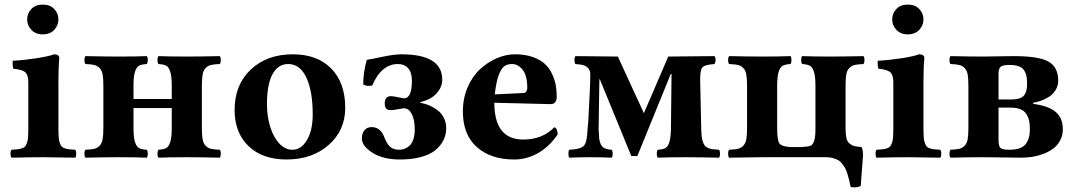

<svg xmlns="http://www.w3.org/2000/svg" viewBox="-20 -678 4638 828"><path d="M231.9 -321.8V-122.1Q231.9 -100.6 232.9 -86.9Q233.9 -73.2 237.5 -62.7Q241.2 -52.2 245.1 -47.1Q249 -42 258.5 -38.6Q268.1 -35.2 277.3 -34.2Q286.6 -33.2 304.2 -32.2Q308.6 -27.8 308.6 -15.1Q308.6 -2.4 304.2 2Q281.7 1.5 235.6 1Q189.5 0.5 167 0Q113.8 0 29.8 2Q25.4 -2.4 25.4 -15.1Q25.4 -27.8 29.8 -32.2Q47.4 -33.2 56.6 -34.2Q65.9 -35.2 75.4 -38.6Q85 -42 88.9 -47.1Q92.8 -52.2 96.4 -62.7Q100.1 -73.2 101.1 -86.9Q102.1 -100.6 102.1 -122.1V-321.8Q102.1 -354.5 89.1 -366.2Q76.2 -377.9 37.1 -381.8Q35.6 -386.7 34.7 -398.9Q33.7 -411.1 35.2 -416Q83.5 -418.5 137.2 -426.8Q190.9 -435.1 212.9 -443.8Q235.8 -443.8 235.8 -426.8Q231.9 -392.1 231.9 -321.8ZM97.2 -594.2Q97.2 -620.1 115 -639.2Q132.8 -658.2 164.1 -658.2Q195.8 -658.2 213.9 -639.2Q231.9 -620.1 231.9 -594.2Q231.9 -568.8 213.9 -549.3Q195.8 -529.8 164.1 -529.8Q133.3 -529.8 115.2 -549.3Q97.2 -568.8 97.2 -594.2Z M348.6 2Q344.2 -2.4 344.2 -15.1Q344.2 -27.8 348.6 -32.2Q374 -33.2 387 -36.4Q399.9 -39.6 409.7 -49.6Q419.4 -59.6 422.6 -77.4Q425.8 -95.2 425.8 -127V-307.1Q425.8 -338.9 422.6 -356.7Q419.4 -374.5 409.7 -384.5Q399.9 -394.5 387 -397.7Q374 -400.9 348.6 -401.9Q344.2 -406.2 344.2 -418.9Q344.2 -431.6 348.6 -436Q434.6 -434.1 490.7 -434.1Q568.8 -434.1 612.8 -436Q617.2 -431.6 617.2 -418.9Q617.2 -406.2 612.8 -401.9Q589.8 -400.4 579.1 -394.3Q568.4 -388.2 562 -368.2Q555.7 -348.1 555.7 -307.1V-251H720.7V-307.1Q720.7 -348.1 714.4 -368.2Q708 -388.2 697.3 -394.3Q686.5 -400.4 663.6 -401.9Q659.2 -406.2 659.2 -418.9Q659.2 -431.6 663.6 -436Q707.5 -434.1 785.6 -434.1Q841.8 -434.1 927.7 -436Q932.1 -431.6 932.1 -418.9Q932.1 -406.2 927.7 -401.9Q902.3 -400.9 889.4 -397.7Q876.5 -394.5 866.7 -384.5Q856.9 -374.5 853.8 -356.7Q850.6 -338.9 850.6 -307.1V-127Q850.6 -95.2 853.8 -77.4Q856.9 -59.6 866.7 -49.6Q876.5 -39.6 889.4 -36.4Q902.3 -33.2 927.7 -32.2Q932.1 -27.8 932.1 -15.1Q932.1 -2.4 927.7 2Q843.8 0 785.6 0Q709.5 0 663.6 2Q659.2 -2.4 659.2 -15.1Q659.2 -27.8 663.6 -32.2Q686.5 -33.7 697.3 -39.8Q708 -45.9 714.4 -65.9Q720.7 -85.9 720.7 -127V-211.9H555.7V-127Q555.7 -85.9 562 -65.9Q568.4 -45.9 579.1 -39.8Q589.8 -33.7 612.8 -32.2Q617.2 -27.8 617.2 -15.1Q617.2 -2.4 612.8 2Q566.9 0 490.7 0Q432.6 0 348.6 2Z M991.7 -204.1Q991.7 -312 1061.3 -377.9Q1130.9 -443.8 1242.7 -443.8Q1348.6 -443.8 1408.7 -382.3Q1468.8 -320.8 1468.8 -212.9Q1468.8 -115.7 1397.5 -53Q1326.2 9.8 1215.8 9.8Q1111.8 9.8 1051.8 -47.9Q991.7 -105.5 991.7 -204.1ZM1222.7 -401.9Q1179.2 -401.9 1155.3 -358.2Q1131.3 -314.5 1131.3 -229Q1131.3 -175.3 1145.5 -130.4Q1159.7 -85.4 1184.8 -58.8Q1210 -32.2 1240.7 -32.2Q1278.8 -32.2 1303.7 -74Q1328.6 -115.7 1328.6 -184.1Q1328.6 -285.6 1301 -343.8Q1273.4 -401.9 1222.7 -401.9Z M1704.6 9.8Q1631.8 9.8 1586.2 -19.3Q1540.5 -48.3 1540.5 -81.1Q1540.5 -102.1 1551.5 -116Q1562.5 -129.9 1582.5 -129.9Q1602.1 -129.9 1616 -118.4Q1629.9 -106.9 1636.2 -88.9Q1647.5 -58.6 1661.9 -45.4Q1676.3 -32.2 1702.1 -32.2Q1713.4 -32.2 1724.1 -36.1Q1734.9 -40 1745.4 -49.1Q1755.9 -58.1 1762.2 -76.2Q1768.6 -94.2 1768.6 -119.1Q1768.6 -161.1 1755.9 -186Q1743.2 -210.9 1722.2 -210.9Q1714.4 -210.4 1695.1 -206.8Q1675.8 -203.1 1665.5 -203.1Q1651.4 -203.1 1645.3 -210Q1639.2 -216.8 1639.2 -231.9Q1639.2 -263.2 1665.5 -263.2Q1676.3 -263.2 1694.8 -259Q1713.4 -254.9 1722.2 -253.9Q1756.3 -253.9 1756.3 -330.1Q1756.3 -365.2 1740.2 -383.5Q1724.1 -401.9 1695.3 -401.9Q1660.6 -401.9 1632.3 -378.2Q1604 -354.5 1585.4 -309.1Q1559.6 -304.7 1546.4 -314Q1546.4 -364.3 1561.5 -419.9Q1574.2 -421.4 1626.7 -432.6Q1679.2 -443.8 1711.4 -443.8Q1887.2 -443.8 1887.2 -334Q1887.2 -302.2 1862.5 -275.1Q1837.9 -248 1792.5 -237.8V-234.9Q1803.2 -232.9 1814.9 -229.5Q1826.7 -226.1 1843.5 -217.5Q1860.4 -209 1873 -197.8Q1885.7 -186.5 1895 -167.5Q1904.3 -148.4 1904.3 -126Q1904.3 -98.1 1893.1 -74.7Q1881.8 -51.3 1859.1 -31.7Q1836.4 -12.2 1796.6 -1.2Q1756.8 9.8 1704.6 9.8Z M2113.8 -271 2238.8 -276.9Q2246.1 -277.3 2250 -284.2Q2253.9 -291 2253.9 -297.9Q2253.9 -352.5 2233.9 -377.2Q2213.9 -401.9 2188 -401.9Q2167 -401.9 2153.8 -391.6Q2140.6 -381.3 2130.1 -352.3Q2119.6 -323.2 2113.8 -271ZM2370.1 -128.9Q2377 -128.9 2380.9 -119.1Q2384.8 -109.4 2384.8 -98.1Q2348.1 -44.4 2299.6 -17.3Q2251 9.8 2197.8 9.8Q2096.7 9.8 2036.4 -43.7Q1976.1 -97.2 1976.1 -198.2Q1976.1 -253.4 1996.3 -300.8Q2016.6 -348.1 2049.3 -378.7Q2082 -409.2 2121.6 -426.5Q2161.1 -443.8 2201.2 -443.8Q2243.7 -443.8 2276.1 -432.6Q2308.6 -421.4 2328.1 -403.8Q2347.7 -386.2 2359.9 -361.1Q2372.1 -335.9 2376.5 -311.8Q2380.9 -287.6 2380.9 -259.8Q2380.9 -246.6 2374.5 -237.5Q2368.2 -228.5 2352.1 -229L2111.8 -234.9Q2111.8 -76.2 2236.8 -76.2Q2318.8 -76.2 2370.1 -128.9Z M2435.5 2Q2431.2 -2.4 2431.2 -15.1Q2431.2 -27.8 2435.5 -32.2Q2485.8 -34.2 2499.5 -51.3Q2509.8 -63.5 2512.7 -103Q2513.2 -107.4 2513.7 -116.2V-119.1Q2517.6 -151.9 2518.6 -186L2524.9 -314Q2525.9 -339.4 2525.6 -355.7Q2525.4 -372.1 2518.3 -381.8Q2511.2 -391.6 2498.3 -396Q2485.4 -400.4 2460.9 -401.9Q2453.6 -418.9 2460.9 -436Q2491.2 -435.5 2552.7 -435.1Q2614.3 -434.6 2644.5 -434.1L2756.8 -189.9L2861.8 -434.1Q2895 -434.6 2961.4 -435.1Q3027.8 -435.5 3061.5 -436Q3071.3 -420.4 3061.5 -401.9Q3018.1 -398.9 3008.3 -386.5Q2998.5 -374 2999.5 -329.1L3003.9 -127Q3004.4 -105.5 3005.9 -91.3Q3007.3 -77.1 3011.2 -66.2Q3015.1 -55.2 3020 -49.3Q3024.9 -43.5 3034.2 -39.6Q3043.5 -35.6 3053.7 -34.4Q3064 -33.2 3080.6 -32.2Q3085 -27.8 3085 -15.1Q3085 -2.4 3080.6 2Q2986.8 0 2939 0Q2862.8 0 2816.9 2Q2812.5 -2.4 2812.5 -15.1Q2812.5 -27.8 2816.9 -32.2Q2839.8 -33.7 2850.3 -39.8Q2860.8 -45.9 2866.9 -65.9Q2873 -85.9 2873.5 -127L2876 -358.9H2872.6L2728.5 -4.9H2702.6L2566.9 -335.9H2564.9L2562.5 -189Q2562.5 -172.4 2562 -149.2Q2561.5 -126 2561.5 -119.1Q2563.5 -85 2564 -80.1Q2568.8 -51.8 2580.6 -42.7Q2592.3 -33.7 2617.7 -32.2Q2622.1 -27.8 2622.1 -15.1Q2622.1 -2.4 2617.7 2Q2571.8 0 2525.9 0Q2477.5 0 2435.5 2Z M3124.5 2Q3120.1 -2.4 3120.1 -15.1Q3120.1 -27.8 3124.5 -32.2Q3149.9 -33.2 3162.8 -36.4Q3175.8 -39.6 3185.5 -49.6Q3195.3 -59.6 3198.5 -77.4Q3201.7 -95.2 3201.7 -127V-307.1Q3201.7 -338.9 3198.5 -356.7Q3195.3 -374.5 3185.5 -384.5Q3175.8 -394.5 3162.8 -397.7Q3149.9 -400.9 3124.5 -401.9Q3120.1 -406.2 3120.1 -418.9Q3120.1 -431.6 3124.5 -436Q3208.5 -434.1 3266.6 -434.1Q3342.8 -434.1 3388.7 -436Q3393.1 -431.6 3393.1 -418.9Q3393.1 -406.2 3388.7 -401.9Q3365.7 -400.4 3355 -394.3Q3344.2 -388.2 3337.9 -368.2Q3331.5 -348.1 3331.5 -307.1V-127Q3331.5 -71.8 3341.6 -59.1Q3351.6 -46.4 3383.3 -44.4Q3386.7 -43.9 3388.7 -43.9H3439.5Q3469.2 -45.9 3477.1 -50.3Q3493.2 -59.6 3496.1 -100.6Q3496.6 -111.8 3496.6 -127V-307.1Q3496.6 -348.1 3490.2 -368.2Q3483.9 -388.2 3473.1 -394.3Q3462.4 -400.4 3439.5 -401.9Q3435.1 -406.2 3435.1 -418.9Q3435.1 -431.6 3439.5 -436Q3485.4 -434.1 3561.5 -434.1Q3619.6 -434.1 3703.6 -436Q3708 -431.6 3708 -418.9Q3708 -406.2 3703.6 -401.9Q3678.2 -400.9 3665.3 -397.7Q3652.3 -394.5 3642.6 -384.5Q3632.8 -374.5 3629.6 -356.7Q3626.5 -338.9 3626.5 -307.1V-127Q3626.5 -99.6 3629.9 -83.7Q3633.3 -67.9 3643.1 -59.6Q3652.8 -51.3 3663.6 -48.3Q3674.3 -45.4 3694.8 -43.9Q3701.7 -37.1 3701.7 -6.8L3691.9 124Q3680.2 129.9 3664.6 129.9Q3653.3 129.9 3648.4 127.9Q3644.5 109.4 3642.1 99.1Q3639.6 88.9 3635 73.2Q3630.4 57.6 3625.5 48.8Q3620.6 40 3612.8 29.3Q3605 18.6 3595.5 13.2Q3585.9 7.8 3572.8 3.9Q3559.6 0 3543.5 0H3266.6Q3167.5 1 3124.5 2Z M3962.4 -321.8V-122.1Q3962.4 -100.6 3963.4 -86.9Q3964.4 -73.2 3968 -62.7Q3971.7 -52.2 3975.6 -47.1Q3979.5 -42 3989 -38.6Q3998.5 -35.2 4007.8 -34.2Q4017.1 -33.2 4034.7 -32.2Q4039.1 -27.8 4039.1 -15.1Q4039.1 -2.4 4034.7 2Q4012.2 1.5 3966.1 1Q3919.9 0.5 3897.5 0Q3844.2 0 3760.3 2Q3755.9 -2.4 3755.9 -15.1Q3755.9 -27.8 3760.3 -32.2Q3777.8 -33.2 3787.1 -34.2Q3796.4 -35.2 3805.9 -38.6Q3815.4 -42 3819.3 -47.1Q3823.2 -52.2 3826.9 -62.7Q3830.6 -73.2 3831.5 -86.9Q3832.5 -100.6 3832.5 -122.1V-321.8Q3832.5 -354.5 3819.6 -366.2Q3806.6 -377.9 3767.6 -381.8Q3766.1 -386.7 3765.1 -398.9Q3764.2 -411.1 3765.6 -416Q3814 -418.5 3867.7 -426.8Q3921.4 -435.1 3943.4 -443.8Q3966.3 -443.8 3966.3 -426.8Q3962.4 -392.1 3962.4 -321.8ZM3827.6 -594.2Q3827.6 -620.1 3845.5 -639.2Q3863.3 -658.2 3894.5 -658.2Q3926.3 -658.2 3944.3 -639.2Q3962.4 -620.1 3962.4 -594.2Q3962.4 -568.8 3944.3 -549.3Q3926.3 -529.8 3894.5 -529.8Q3863.8 -529.8 3845.7 -549.3Q3827.6 -568.8 3827.6 -594.2Z M4337.4 -213.9H4286.1V-77.1Q4286.1 -48.8 4293.9 -40.5Q4301.8 -32.2 4333 -32.2Q4382.8 -32.2 4402.1 -55.2Q4421.4 -78.1 4421.4 -123Q4421.4 -166.5 4403.3 -190.2Q4385.3 -213.9 4337.4 -213.9ZM4286.1 -359.9V-249H4337.4Q4362.3 -249 4377.7 -254.4Q4393.1 -259.8 4399.7 -271.7Q4406.2 -283.7 4407.7 -293.9Q4409.2 -304.2 4409.2 -323.2Q4409.2 -359.9 4393.3 -378.9Q4377.4 -397.9 4333 -397.9Q4304.7 -397.9 4295.4 -390.1Q4286.1 -382.3 4286.1 -359.9ZM4079.1 2Q4074.7 -2.4 4074.7 -15.1Q4074.7 -27.8 4079.1 -32.2Q4104.5 -33.2 4117.4 -36.4Q4130.4 -39.6 4140.1 -49.6Q4149.9 -59.6 4153.1 -77.4Q4156.2 -95.2 4156.2 -127V-307.1Q4156.2 -338.9 4153.1 -356.7Q4149.9 -374.5 4140.1 -384.5Q4130.4 -394.5 4117.4 -397.7Q4104.5 -400.9 4079.1 -401.9Q4074.7 -406.2 4074.7 -418.9Q4074.7 -431.6 4079.1 -436Q4165 -434.1 4221.2 -434.1Q4236.3 -434.1 4283.9 -435.1Q4331.5 -436 4352.1 -436Q4459.5 -436 4501.5 -412.4Q4543.5 -388.7 4543.5 -330.1Q4543.5 -307.1 4531.5 -288.3Q4519.5 -269.5 4501 -258.8Q4482.4 -248 4465.8 -242.4Q4449.2 -236.8 4435.1 -234.9L4436 -230Q4501 -221.7 4532.2 -195.6Q4563.5 -169.4 4563.5 -121.1Q4563.5 -94.2 4551.8 -72.3Q4540 -50.3 4521.7 -36.9Q4503.4 -23.4 4479.5 -14.4Q4455.6 -5.4 4432.1 -1.7Q4408.7 2 4385.3 2Q4353 2 4303.2 1Q4253.4 0 4221.2 0Q4163.1 0 4079.1 2Z"/></svg>

Font: Common Serif
Style: Bold
Weight: 700
Designer: Philipp H. Poll, Khaled Hosny
Foundry: Stefan Peev, Context Ltd.
Version: Version 1.026